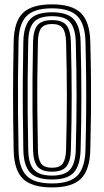

<svg xmlns="http://www.w3.org/2000/svg" viewBox="-20 -828 465 857"><path d="M212.5 8.5Q121.2 8.5 82 -30.4Q42.8 -69.2 41 -156.8Q39.5 -228.2 38.9 -288.6Q38.2 -349 38.2 -405.1Q38.2 -461.2 39 -519.1Q39.8 -577 41 -643.5Q42.8 -731.2 82 -769.9Q121.2 -808.5 212.5 -808.5Q302 -808.5 341.2 -769.8Q380.5 -731 383 -643.5Q385.5 -552.8 386.1 -474.4Q386.8 -396 386 -319.2Q385.2 -242.5 383 -156.8Q380.5 -69.8 341.6 -30.6Q302.8 8.5 212.5 8.5ZM212.5 -9.2Q291.5 -9.2 325.4 -44.2Q359.2 -79.2 361.5 -157.5Q363.8 -243.2 364.5 -319.4Q365.2 -395.5 364.5 -473.4Q363.8 -551.2 361.5 -642.8Q359.2 -721.5 325.1 -756.1Q291 -790.8 212.5 -790.8Q131.5 -790.8 97.9 -755.6Q64.2 -720.5 62.8 -643Q60.8 -548 60.2 -471Q59.8 -394 60.4 -319.5Q61 -245 62.8 -157.2Q64.2 -79.5 97.9 -44.4Q131.5 -9.2 212.5 -9.2ZM212.5 -26.8Q143.8 -26.8 114.8 -57.4Q85.8 -88 84.2 -157.8Q82.5 -253 81.9 -329.9Q81.2 -406.8 81.9 -481Q82.5 -555.2 84.2 -642.5Q85.8 -712.2 114.9 -742.8Q144 -773.2 212.5 -773.2Q280.8 -773.2 309.2 -742.1Q337.8 -711 339.8 -642.2Q341.8 -570.2 342.5 -509.8Q343.2 -449.2 343.2 -393.5Q343.2 -337.8 342.4 -280.6Q341.5 -223.5 339.8 -158.2Q337.8 -90 309.6 -58.4Q281.5 -26.8 212.5 -26.8ZM212.5 -44.2Q269.5 -44.2 293 -71.5Q316.5 -98.8 318.2 -158.8Q320 -228.8 320.9 -287.5Q321.8 -346.2 321.8 -401.4Q321.8 -456.5 320.9 -514.6Q320 -572.8 318.2 -641.2Q316.5 -699.8 293.8 -727.8Q271 -755.8 212.5 -755.8Q154.5 -755.8 130.9 -728.9Q107.2 -702 106 -642.2Q104 -550.2 103.5 -474Q103 -397.8 103.6 -322.5Q104.2 -247.2 106 -158.2Q107.2 -96.5 131.6 -70.4Q156 -44.2 212.5 -44.2ZM212.5 -61.8Q166.2 -61.8 147.5 -84.5Q128.8 -107.2 127.5 -158.5Q125.8 -253.8 125.1 -330.4Q124.5 -407 125.1 -481Q125.8 -555 127.5 -641.8Q128.8 -692.8 147.4 -715.5Q166 -738.2 212.5 -738.2Q259.2 -738.2 277.2 -714.4Q295.2 -690.5 296.5 -640.8Q298.2 -569.2 299.1 -510.4Q300 -451.5 300 -397Q300 -342.5 299.1 -285.1Q298.2 -227.8 296.5 -159.5Q295.2 -109 277 -85.4Q258.8 -61.8 212.5 -61.8ZM212.5 -79.2Q247.5 -79.2 260.6 -98.9Q273.8 -118.5 275 -160Q276.8 -230.5 277.6 -288.6Q278.5 -346.8 278.5 -400.9Q278.5 -455 277.6 -512.8Q276.8 -570.5 275 -640Q273.8 -683.2 260.1 -702Q246.5 -720.8 212.5 -720.8Q178.5 -720.8 164.2 -702.8Q150 -684.8 149.2 -641.2Q147.2 -549.2 146.6 -473.2Q146 -397.2 146.8 -322.5Q147.5 -247.8 149.2 -159Q150 -117.2 163.6 -98.2Q177.2 -79.2 212.5 -79.2Z"/></svg>

Font: Big Shoulders Inline Display
Style: Bold
Weight: 700
Designer: Patric King
Foundry: XO Type Co
Version: Version 1.000